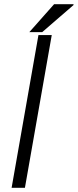

<svg xmlns="http://www.w3.org/2000/svg" viewBox="-20 -889 369 909"><path d="M35 0 162 -723H225L98 0ZM119 -737 236 -869H327L329 -866L180 -737Z"/></svg>

Font: Archivo Expanded ExtraLight
Style: Italic
Weight: 250
Width: 7
Italic angle: -10°
Designer: Hector Gatti
Foundry: Omnibus-Type
Version: Version 2.001